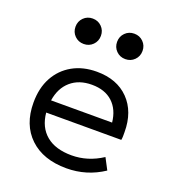

<svg xmlns="http://www.w3.org/2000/svg" viewBox="-133 -822 846 937"><g transform="rotate(20 290.0 -353.5)"><path d="M317 12Q196 12 126.5 -54Q57 -120 57 -235Q57 -311 87 -366Q117 -421 171 -451.5Q225 -482 297 -482Q402 -482 463 -419.5Q524 -357 524 -251Q524 -241 524 -231Q524 -221 522 -210H132Q139 -136 187 -96Q235 -56 319 -56Q403 -56 478 -105L509 -46Q422 12 317 12ZM134 -274H451Q444 -340 404 -377Q364 -414 296 -414Q229 -414 186.5 -377Q144 -340 134 -274ZM189 -587Q161 -587 142 -606Q123 -625 123 -653Q123 -681 142 -700Q161 -719 189 -719Q217 -719 236 -700Q255 -681 255 -653Q255 -625 236 -606Q217 -587 189 -587ZM405 -587Q377 -587 358 -606Q339 -625 339 -653Q339 -681 358 -700Q377 -719 405 -719Q433 -719 452 -700Q471 -681 471 -653Q471 -625 452 -606Q433 -587 405 -587Z"/></g></svg>

Font: Sometype Mono
Style: Regular
Weight: 400
Monospace: yes
Designer: Ryoichi Tsunekawa
Foundry: Dharma Type
Version: Version 1.000; ttfautohint (v1.8.3)